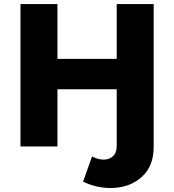

<svg xmlns="http://www.w3.org/2000/svg" viewBox="-20 -720 856 944"><path d="M553.8 -0.2V-700H735.6V1.6Q735.6 93.9 681.4 145.7Q627.2 197.4 545.6 203.5Q463.9 209.6 388.4 173L432.7 48.9Q461.8 64.9 489.8 64.8Q517.9 64.8 535.8 47.9Q553.8 31 553.8 -0.2ZM80.7 -700H262.4V0H80.7ZM248.3 -430.6H574.1V-281H248.3Z"/></svg>

Font: iiserrat Thin
Style: Regular
Weight: 100
Designer: Akira Ohta
Foundry: Akira Ohta
Version: Version 1.200;Glyphs 3.3.1 (3343)